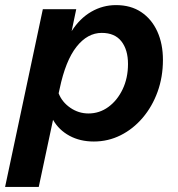

<svg xmlns="http://www.w3.org/2000/svg" viewBox="-43 -539 697 753"><path d="M-23 194 125 -503H256L238 -417Q270 -467 315 -493Q360 -519 412 -519Q470 -519 511 -491.5Q552 -464 574 -415.5Q596 -367 596 -304Q596 -237 575 -179Q554 -121 516.5 -77Q479 -33 430 -8.5Q381 16 325 16Q271 16 229.5 -6.5Q188 -29 165 -69L109 194ZM191 -191 187 -173Q200 -139 232.5 -116.5Q265 -94 304 -94Q347 -94 382 -119.5Q417 -145 438 -189Q459 -233 459 -288Q459 -344 433 -377Q407 -410 356 -410Q300 -410 257 -355.5Q214 -301 191 -191Z"/></svg>

Font: Wix Madefor Text
Style: Bold Italic
Weight: 700
Italic angle: -12°
Designer: Dalton Maag Ltd
Foundry: Dalton Maag Ltd
Version: Version 3.100